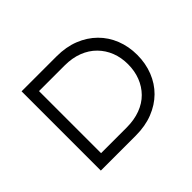

<svg xmlns="http://www.w3.org/2000/svg" viewBox="-142 -950 1199 1199"><g transform="rotate(-45 458.0 -350.0)"><path d="M150 0V-700H459Q543 -700 609.5 -673.5Q676 -647 723.5 -600Q771 -553 796.5 -489Q822 -425 822 -350Q822 -275 796.5 -210.5Q771 -146 724 -99.5Q677 -53 610 -26.5Q543 0 459 0ZM228 -62 219 -76H454Q521 -76 574.5 -96Q628 -116 664.5 -153Q701 -190 720.5 -240Q740 -290 740 -350Q740 -409 720.5 -458.5Q701 -508 664 -545.5Q627 -583 574 -603.5Q521 -624 454 -624H216L228 -636Z"/></g></svg>

Font: Lexend Giga Light
Style: Regular
Weight: 300
Version: Version 1.007